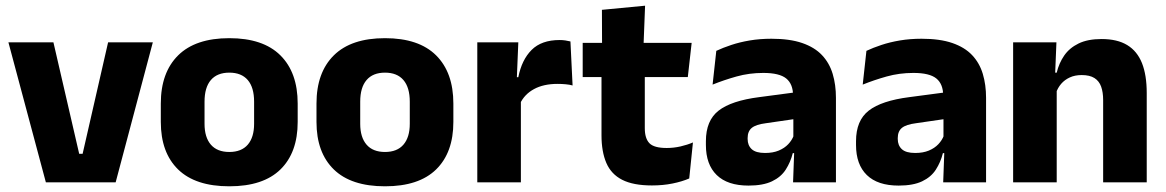

<svg xmlns="http://www.w3.org/2000/svg" viewBox="-20 -640 4092 674"><path d="M270 -100 359.5 -491.5H516.5L386 0H141L9.5 -491.5H167.5L258 -100Z M785 14Q666 14 605.2 -45.2Q544.5 -104.5 544.5 -212V-276.5Q544.5 -385.5 605.5 -445.8Q666.5 -506 785 -506Q903.5 -506 964.2 -445.8Q1025 -385.5 1025 -276.5V-212Q1025 -104.5 964.5 -45.2Q904 14 785 14ZM785 -106.5Q827.5 -106.5 849.8 -132.2Q872 -158 872 -205.5V-283Q872 -333 849.8 -359Q827.5 -385 785 -385Q742.5 -385 720.2 -359Q698 -333 698 -283V-205.5Q698 -158 720.2 -132.2Q742.5 -106.5 785 -106.5Z M1331.5 14Q1212.5 14 1151.8 -45.2Q1091 -104.5 1091 -212V-276.5Q1091 -385.5 1152 -445.8Q1213 -506 1331.5 -506Q1450 -506 1510.8 -445.8Q1571.5 -385.5 1571.5 -276.5V-212Q1571.5 -104.5 1511 -45.2Q1450.5 14 1331.5 14ZM1331.5 -106.5Q1374 -106.5 1396.2 -132.2Q1418.5 -158 1418.5 -205.5V-283Q1418.5 -333 1396.2 -359Q1374 -385 1331.5 -385Q1289 -385 1266.8 -359Q1244.5 -333 1244.5 -283V-205.5Q1244.5 -158 1266.8 -132.2Q1289 -106.5 1331.5 -106.5Z M1805.5 -276 1763.5 -369H1799.5Q1811.5 -430 1846.2 -464.8Q1881 -499.5 1944.5 -499.5Q1955.5 -499.5 1964.8 -498Q1974 -496.5 1982.5 -494.5L1990 -340Q1979.5 -343 1965.5 -344.2Q1951.5 -345.5 1937 -345.5Q1888 -345.5 1854.5 -327.2Q1821 -309 1805.5 -276ZM1655.5 0V-491.5H1799.5L1793 -334.5L1808.5 -332.5V0Z M2268.5 11Q2203 11 2164.2 -8.8Q2125.5 -28.5 2108.5 -68Q2091.5 -107.5 2091.5 -165.5V-440H2243.5V-190Q2243.5 -154 2259.8 -137.2Q2276 -120.5 2320.5 -120.5Q2345 -120.5 2369 -126Q2393 -131.5 2412.5 -140L2399.5 -13.5Q2374 -2.5 2340.8 4.2Q2307.5 11 2268.5 11ZM2025.5 -369.5V-489.5H2408L2394.5 -369.5ZM2093.5 -478.5 2093 -605.5 2244.5 -620 2239 -478.5Z M2764 0 2768.5 -123 2765 -130.5V-284L2764 -304Q2764 -345 2740 -364.5Q2716 -384 2659.5 -384Q2610 -384 2565.5 -371.5Q2521 -359 2481.5 -343L2494.5 -461.5Q2518 -472.5 2547.2 -482.2Q2576.5 -492 2612 -498Q2647.5 -504 2688 -504Q2752.5 -504 2796 -489Q2839.5 -474 2865.5 -446.5Q2891.5 -419 2903 -380.8Q2914.5 -342.5 2914.5 -296.5V0ZM2607.5 11.5Q2534 11.5 2496 -25.5Q2458 -62.5 2458 -131V-144.5Q2458 -217 2502.8 -251.8Q2547.5 -286.5 2645 -299L2777 -316.5L2786 -224.5L2669 -207.5Q2633.5 -203 2619 -191Q2604.5 -179 2604.5 -155.5V-152Q2604.5 -129.5 2619 -116.2Q2633.5 -103 2665.5 -103Q2693.5 -103 2713.8 -111.5Q2734 -120 2747 -133.8Q2760 -147.5 2766.5 -164.5L2788 -102.5H2763Q2755 -70.5 2738.2 -44.5Q2721.5 -18.5 2690 -3.5Q2658.5 11.5 2607.5 11.5Z M3291 0 3295.5 -123 3292 -130.5V-284L3291 -304Q3291 -345 3267 -364.5Q3243 -384 3186.5 -384Q3137 -384 3092.5 -371.5Q3048 -359 3008.5 -343L3021.5 -461.5Q3045 -472.5 3074.2 -482.2Q3103.5 -492 3139 -498Q3174.5 -504 3215 -504Q3279.5 -504 3323 -489Q3366.5 -474 3392.5 -446.5Q3418.5 -419 3430 -380.8Q3441.5 -342.5 3441.5 -296.5V0ZM3134.5 11.5Q3061 11.5 3023 -25.5Q2985 -62.5 2985 -131V-144.5Q2985 -217 3029.8 -251.8Q3074.5 -286.5 3172 -299L3304 -316.5L3313 -224.5L3196 -207.5Q3160.5 -203 3146 -191Q3131.5 -179 3131.5 -155.5V-152Q3131.5 -129.5 3146 -116.2Q3160.5 -103 3192.5 -103Q3220.5 -103 3240.8 -111.5Q3261 -120 3274 -133.8Q3287 -147.5 3293.5 -164.5L3315 -102.5H3290Q3282 -70.5 3265.2 -44.5Q3248.5 -18.5 3217 -3.5Q3185.5 11.5 3134.5 11.5Z M3852.5 0V-289Q3852.5 -316 3845.5 -335.8Q3838.5 -355.5 3822 -366Q3805.5 -376.5 3777 -376.5Q3753.5 -376.5 3735.5 -368.2Q3717.5 -360 3705.2 -345.8Q3693 -331.5 3687 -313.5L3663.5 -385H3689.5Q3697.5 -418.5 3715.8 -445Q3734 -471.5 3766 -487.2Q3798 -503 3847 -503Q3902 -503 3937 -481.8Q3972 -460.5 3988.8 -418.5Q4005.5 -376.5 4005.5 -313.5V0ZM3536.5 0V-491.5H3688.5L3683.5 -368.5L3689.5 -354V0Z"/></svg>

Font: Anek Tamil Medium
Style: Bold
Weight: 700
Version: Version 1.003